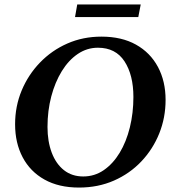

<svg xmlns="http://www.w3.org/2000/svg" viewBox="-20 -835 814 865"><path d="M336 10Q245 10 180.5 -26Q116 -62 82 -126.5Q48 -191 48 -275Q48 -356 77.5 -427Q107 -498 160 -553Q213 -608 283.5 -639Q354 -670 437 -670Q528 -670 592.5 -634Q657 -598 691.5 -533.5Q726 -469 726 -385Q726 -305 697.5 -234Q669 -163 617 -108Q565 -53 493.5 -21.5Q422 10 336 10ZM355 -40Q406 -40 447.5 -68.5Q489 -97 519 -146.5Q549 -196 565 -261Q581 -326 581 -398Q581 -497 541 -558.5Q501 -620 421 -620Q372 -620 330.5 -592Q289 -564 258.5 -514.5Q228 -465 211 -400.5Q194 -336 194 -263Q194 -198 213 -147.5Q232 -97 268 -68.5Q304 -40 355 -40ZM318 -758 328 -815H614L603 -758Z"/></svg>

Font: Spectral
Style: Bold Italic
Weight: 700
Italic angle: -10°
Designer: Jean-Baptiste Levee
Foundry: Production Type
Version: Version 2.001